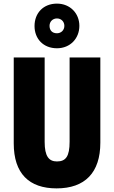

<svg xmlns="http://www.w3.org/2000/svg" viewBox="-20 -1032 630 1062"><path d="M295 -765C369 -765 419 -820 419 -889C419 -958 368 -1012 295 -1012C220 -1012 171 -960 171 -888C171 -817 220 -765 295 -765ZM295 -848C268 -848 254 -865 254 -889C254 -913 272 -930 295 -930C318 -930 336 -913 336 -889C336 -865 318 -848 295 -848ZM535 -243V-714H365V-248C365 -167 344 -139 295 -139C250 -139 227 -168 227 -247V-714H56V-239C56 -72 141 10 293 10C450 10 535 -77 535 -243Z"/></svg>

Font: Noto Sans Bengali ExtraCondensed Black
Style: Regular
Weight: 900
Width: 2
Designer: Joana Ranito - Universal Thirst; Jelle Bosma - Monotype Design Team
Foundry: Universal Thirst ehf.
Version: Version 3.000